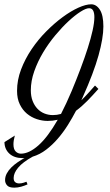

<svg xmlns="http://www.w3.org/2000/svg" viewBox="-40 -720 506 885"><path d="M86.9 129.9Q74.2 135.7 57.9 140.4Q41.5 145 25.9 145Q2 145 -7.3 134.5Q-16.6 124 -16.6 110.4Q-16.6 94.2 -8.8 79.6Q-1 64.9 12 52Q24.9 39.1 41 28.1Q57.1 17.1 73.2 8.3Q70.8 8.8 69.1 8.8Q67.4 8.8 64.9 8.8Q25.9 8.8 3.4 -11.7Q-19 -32.2 -19.5 -64.9L28.3 -95.2Q22 -71.8 22 -55.2Q22 -32.2 32.2 -22Q42.5 -11.7 56.6 -11.7Q93.8 -11.7 137 -49.8Q180.2 -87.9 226.1 -168Q203.1 -162.6 179.7 -162.6Q154.8 -162.6 129.6 -170.9Q104.5 -179.2 84.2 -196Q64 -212.9 51.3 -239Q38.6 -265.1 38.6 -301.3Q38.6 -351.1 57.1 -399.9Q75.7 -448.7 105.7 -493.2Q135.7 -537.6 173.3 -575.4Q210.9 -613.3 248.8 -641.1Q286.6 -668.9 321.3 -684.6Q356 -700.2 380.4 -700.2Q404.3 -700.2 420.4 -675Q436.5 -649.9 436.5 -598.1Q436.5 -544.9 414.1 -464.4Q391.6 -383.8 341.3 -272Q337.9 -265.1 335 -257.8Q350.6 -272.9 366 -290Q381.3 -307.1 397.9 -325.7L413.6 -310.1Q387.2 -280.3 362.1 -254.6Q336.9 -229 310.5 -209.5Q293.5 -176.8 272.5 -143.3Q251.5 -109.9 226.6 -81.1Q201.7 -52.2 172.6 -30Q143.6 -7.8 110.8 2Q64.9 27.3 43.9 52.5Q22.9 77.6 22.9 100.6Q22.9 114.3 30.3 119.9Q37.6 125.5 48.3 125.5Q58.6 125.5 68.4 122.3Q78.1 119.1 82 117.7ZM203.6 -189.5Q222.2 -189.5 241.2 -194.8Q253.4 -218.3 265.6 -244.6Q277.8 -271 290.5 -300.8Q312.5 -353.5 331.5 -404.1Q350.6 -454.6 364.7 -499Q378.9 -543.5 387 -580.1Q395 -616.7 395 -641.1Q395 -660.6 389.2 -671.4Q383.3 -682.1 370.6 -682.1Q356.4 -682.1 331.1 -666Q305.7 -649.9 275.9 -622.3Q246.1 -594.7 215.1 -557.6Q184.1 -520.5 158.9 -478.5Q133.8 -436.5 117.9 -391.6Q102.1 -346.7 102.1 -303.7Q102.1 -275.9 110.4 -254.6Q118.7 -233.4 132.6 -218.8Q146.5 -204.1 165 -196.8Q183.6 -189.5 203.6 -189.5Z"/></svg>

Font: Dynalight
Style: Regular
Weight: 400
Version: Version 1.000